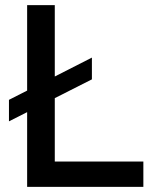

<svg xmlns="http://www.w3.org/2000/svg" viewBox="-20 -730 623 750"><path d="M86 0V-710H194V-99H540V0ZM15 -256V-340L339 -505V-420Z"/></svg>

Font: Geist Med
Style: Regular
Weight: 400
Designer: Basement.studio, Andrés Briganti, Mateo Zaragoza
Foundry: Basement.studio, Vercel, Andrés Briganti, Guido Ferreyra, Mateo Zaragoza
Version: Version 1.401